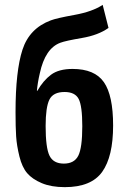

<svg xmlns="http://www.w3.org/2000/svg" viewBox="-20 -759 520 791"><path d="M403 -739 427 -644Q385 -614 317.5 -602.5Q250 -591 229 -583Q166 -560 144 -457Q135 -419 132 -385H134Q158 -427 190 -451Q222 -475 279 -475Q370 -475 408 -420.5Q446 -366 446 -242Q446 -114 401 -51Q356 12 247 12Q191 12 152 -4.5Q113 -21 92 -45.5Q71 -70 60 -114.5Q49 -159 46.5 -197Q44 -235 44 -297Q44 -466 72.5 -554Q101 -642 189 -675Q212 -684 286.5 -697.5Q361 -711 403 -739ZM246 -380Q199 -380 183.5 -348.5Q168 -317 168 -240Q168 -150 184 -117.5Q200 -85 243 -85Q286 -85 302.5 -117.5Q319 -150 319 -239Q319 -323 304 -351.5Q289 -380 246 -380Z"/></svg>

Font: Exo 2 Semi Bold Condensed
Style: Regular
Weight: 600
Width: 3
Designer: Natanael Gama
Version: Version 1.001;PS 001.001;hotconv 1.0.70;makeotf.lib2.5.58329